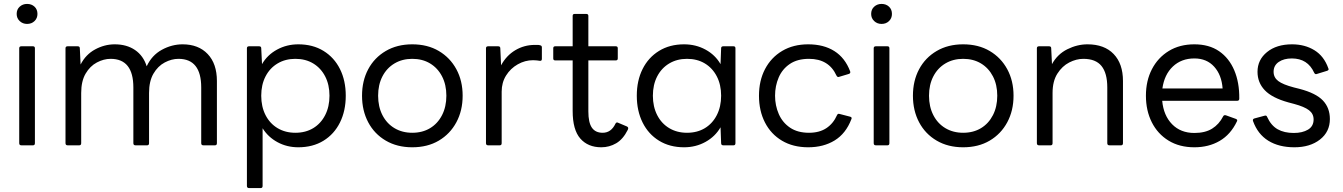

<svg xmlns="http://www.w3.org/2000/svg" viewBox="-20 -741 6846 979"><path d="M118 -619Q96 -619 80.5 -633.5Q65 -648 65 -670Q65 -693 80.5 -707Q96 -721 118 -721Q141 -721 156 -707Q171 -693 171 -670Q171 -648 156 -633.5Q141 -619 118 -619ZM89 0Q78 0 78 -11V-495Q78 -505 89 -505H148Q158 -505 158 -495V-11Q158 0 148 0Z M325 0Q314 0 314 -11V-495Q314 -505 325 -505H376Q387 -505 387 -495L391 -412Q417 -463 465 -489Q513 -515 565 -515Q626 -515 668.5 -486Q711 -457 728 -403Q754 -459 805 -487Q856 -515 911 -515Q992 -515 1039 -465.5Q1086 -416 1086 -328V-11Q1086 0 1076 0H1017Q1006 0 1006 -11V-295Q1006 -441 890 -441Q855 -441 820 -422.5Q785 -404 762.5 -365.5Q740 -327 740 -267V-11Q740 0 730 0H671Q660 0 660 -11V-295Q660 -441 544 -441Q509 -441 474 -422.5Q439 -404 416.5 -365.5Q394 -327 394 -267V-11Q394 0 384 0Z M1250 218Q1239 218 1239 207V-495Q1239 -505 1250 -505H1301Q1312 -505 1312 -495L1316 -414Q1343 -461 1392.5 -488Q1442 -515 1501 -515Q1575 -515 1629.5 -481.5Q1684 -448 1713.5 -389Q1743 -330 1743 -253Q1743 -176 1713.5 -116.5Q1684 -57 1629.5 -23.5Q1575 10 1501 10Q1443 10 1395 -16Q1347 -42 1319 -87V207Q1319 218 1309 218ZM1486 -64Q1538 -64 1577 -87.5Q1616 -111 1638 -154Q1660 -197 1660 -253Q1660 -309 1638 -351.5Q1616 -394 1577 -417.5Q1538 -441 1486 -441Q1435 -441 1395.5 -417.5Q1356 -394 1334 -351.5Q1312 -309 1312 -253Q1312 -197 1334 -154Q1356 -111 1395.5 -87.5Q1435 -64 1486 -64Z M2082 10Q2005 10 1947 -24Q1889 -58 1857.5 -117.5Q1826 -177 1826 -253Q1826 -329 1857.5 -388Q1889 -447 1947 -481Q2005 -515 2082 -515Q2160 -515 2217.5 -481Q2275 -447 2307 -388Q2339 -329 2339 -253Q2339 -177 2307 -117.5Q2275 -58 2217.5 -24Q2160 10 2082 10ZM2082 -64Q2134 -64 2173 -87.5Q2212 -111 2234 -154Q2256 -197 2256 -253Q2256 -309 2234 -351.5Q2212 -394 2173 -417.5Q2134 -441 2082 -441Q2031 -441 1991.5 -417.5Q1952 -394 1930 -351.5Q1908 -309 1908 -253Q1908 -197 1930 -154Q1952 -111 1991.5 -87.5Q2031 -64 2082 -64Z M2469 0Q2458 0 2458 -11V-495Q2458 -505 2469 -505H2520Q2531 -505 2531 -495L2535 -408Q2562 -458 2607.5 -485Q2653 -512 2707 -512Q2716 -512 2722.5 -512Q2729 -512 2734 -510Q2743 -509 2743 -499V-441Q2743 -429 2732 -431Q2725 -432 2717 -433Q2709 -434 2698 -434Q2657 -434 2620 -413Q2583 -392 2560.5 -356Q2538 -320 2538 -274V-11Q2538 0 2528 0Z M3046 10Q2978 10 2939 -34.5Q2900 -79 2900 -175V-433H2811Q2801 -433 2801 -443V-495Q2801 -505 2811 -505H2900V-660Q2900 -670 2910 -670H2969Q2980 -670 2980 -660V-505H3120Q3130 -505 3130 -495V-443Q3130 -433 3120 -433H2980V-173Q2980 -116 2998 -90Q3016 -64 3053 -64Q3096 -64 3118 -110Q3123 -120 3132 -115L3177 -96Q3187 -91 3181 -79Q3157 -31 3122 -10.5Q3087 10 3046 10Z M3468 10Q3395 10 3340.5 -23.5Q3286 -57 3256.5 -116.5Q3227 -176 3227 -253Q3227 -330 3256.5 -389Q3286 -448 3340.5 -481.5Q3395 -515 3468 -515Q3528 -515 3577.5 -488Q3627 -461 3654 -414L3657 -495Q3657 -505 3668 -505H3720Q3730 -505 3730 -495V-11Q3730 0 3720 0H3668Q3657 0 3657 -11L3654 -92Q3627 -45 3577.5 -17.5Q3528 10 3468 10ZM3483 -64Q3535 -64 3574 -87.5Q3613 -111 3635 -154Q3657 -197 3657 -253Q3657 -309 3635 -351.5Q3613 -394 3574 -417.5Q3535 -441 3483 -441Q3432 -441 3392.5 -417.5Q3353 -394 3331 -351.5Q3309 -309 3309 -253Q3309 -197 3331 -154Q3353 -111 3392.5 -87.5Q3432 -64 3483 -64Z M4101 10Q4024 10 3967.5 -23.5Q3911 -57 3880.5 -116.5Q3850 -176 3850 -253Q3850 -330 3881 -389Q3912 -448 3968.5 -481.5Q4025 -515 4101 -515Q4180 -515 4234.5 -480.5Q4289 -446 4315 -377Q4318 -367 4308 -364L4258 -349Q4250 -346 4245 -356Q4206 -441 4105 -441Q4046 -441 4007.5 -415Q3969 -389 3950.5 -346Q3932 -303 3932 -253Q3932 -203 3951 -159.5Q3970 -116 4008.5 -90Q4047 -64 4105 -64Q4158 -64 4193.5 -87.5Q4229 -111 4248 -154Q4252 -163 4261 -160L4315 -146Q4326 -143 4321 -133Q4293 -60 4236 -25Q4179 10 4101 10Z M4475 -619Q4453 -619 4437.5 -633.5Q4422 -648 4422 -670Q4422 -693 4437.5 -707Q4453 -721 4475 -721Q4498 -721 4513 -707Q4528 -693 4528 -670Q4528 -648 4513 -633.5Q4498 -619 4475 -619ZM4446 0Q4435 0 4435 -11V-495Q4435 -505 4446 -505H4505Q4515 -505 4515 -495V-11Q4515 0 4505 0Z M4891 10Q4814 10 4756 -24Q4698 -58 4666.5 -117.5Q4635 -177 4635 -253Q4635 -329 4666.5 -388Q4698 -447 4756 -481Q4814 -515 4891 -515Q4969 -515 5026.5 -481Q5084 -447 5116 -388Q5148 -329 5148 -253Q5148 -177 5116 -117.5Q5084 -58 5026.5 -24Q4969 10 4891 10ZM4891 -64Q4943 -64 4982 -87.5Q5021 -111 5043 -154Q5065 -197 5065 -253Q5065 -309 5043 -351.5Q5021 -394 4982 -417.5Q4943 -441 4891 -441Q4840 -441 4800.5 -417.5Q4761 -394 4739 -351.5Q4717 -309 4717 -253Q4717 -197 4739 -154Q4761 -111 4800.5 -87.5Q4840 -64 4891 -64Z M5278 0Q5267 0 5267 -11V-495Q5267 -505 5278 -505H5329Q5340 -505 5340 -495L5344 -414Q5372 -465 5422.5 -490Q5473 -515 5525 -515Q5611 -515 5658.5 -465.5Q5706 -416 5706 -328V-11Q5706 0 5696 0H5637Q5626 0 5626 -11V-295Q5626 -368 5596.5 -404.5Q5567 -441 5504 -441Q5468 -441 5432 -422.5Q5396 -404 5371.5 -365.5Q5347 -327 5347 -267V-11Q5347 0 5337 0Z M6070 10Q5994 10 5938.5 -24Q5883 -58 5853 -117.5Q5823 -177 5823 -253Q5823 -329 5853.5 -388Q5884 -447 5939.5 -481Q5995 -515 6070 -515Q6145 -515 6196 -480Q6247 -445 6273.5 -382.5Q6300 -320 6299 -238Q6299 -227 6288 -227H5906Q5913 -152 5956.5 -107.5Q6000 -63 6070 -63Q6125 -63 6160.5 -85Q6196 -107 6217 -148Q6221 -156 6231 -153L6281 -135Q6292 -131 6287 -122Q6255 -55 6199 -22.5Q6143 10 6070 10ZM6070 -443Q6004 -443 5960.5 -402Q5917 -361 5907 -290H6214Q6209 -359 6171 -401Q6133 -443 6070 -443Z M6580 10Q6501 10 6447 -23.5Q6393 -57 6369 -124Q6366 -134 6376 -137L6428 -151Q6438 -154 6441 -145Q6461 -101 6494.5 -82Q6528 -63 6577 -63Q6621 -63 6649.5 -80Q6678 -97 6678 -132Q6678 -161 6654.5 -179Q6631 -197 6579 -211L6549 -219Q6466 -242 6429 -281Q6392 -320 6392 -375Q6392 -436 6440.5 -475.5Q6489 -515 6568 -515Q6633 -515 6682 -485Q6731 -455 6753 -393Q6758 -384 6747 -380L6695 -364Q6686 -360 6681 -370Q6648 -443 6567 -443Q6526 -443 6500 -425Q6474 -407 6474 -375Q6474 -346 6497.5 -328Q6521 -310 6578 -295L6606 -288Q6690 -266 6725.5 -228.5Q6761 -191 6761 -134Q6761 -69 6710.5 -29.5Q6660 10 6580 10Z"/></svg>

Font: LINE Seed Sans
Style: Regular
Weight: 400
Designer: LINE VX Design & Dalton Maag Ltd & Sandoll Inc
Foundry: Dalton Maag Ltd
Version: Version 1.003